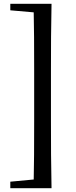

<svg xmlns="http://www.w3.org/2000/svg" viewBox="-20 -810 400 1006"><path d="M250 -790Q248 -704 247.5 -616Q247 -528 247 -440V-175Q247 -88 247.5 0.5Q248 89 250 176H156Q158 90 158.5 2Q159 -86 159 -175V-440Q159 -527 158.5 -615Q158 -703 156 -790ZM204 -790V-743H183L34 -756V-790ZM204 128V176H34V142L183 128Z"/></svg>

Font: Noto Serif KR ExtraLight SemiBold
Style: Regular
Weight: 600
Version: Version 2.002-H1;hotconv 1.1.0;makeotfexe 2.6.0